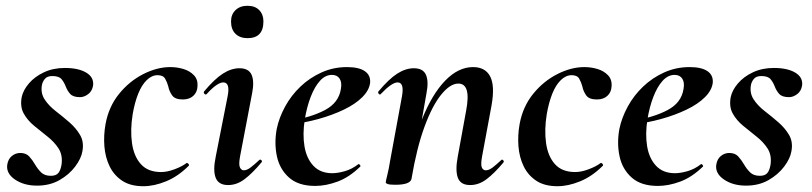

<svg xmlns="http://www.w3.org/2000/svg" viewBox="-20 -631 2808 664"><path d="M108 11Q63 11 32 -10Q1 -31 5 -61Q8 -81 21 -91.5Q34 -102 50 -102Q70 -102 81 -90Q92 -78 101 -62.5Q110 -47 122 -35Q134 -23 156 -23Q174 -23 182 -33Q190 -43 193 -63Q197 -95 182.5 -117.5Q168 -140 144.5 -158.5Q121 -177 98 -196Q75 -215 62 -238.5Q49 -262 55 -295Q60 -319 80 -342.5Q100 -366 132 -381Q164 -396 204 -396Q251 -396 278 -380Q305 -364 302 -336Q299 -316 285 -305.5Q271 -295 257 -295Q233 -295 223 -306Q213 -317 207.5 -331.5Q202 -346 193 -357Q184 -368 161 -368Q143 -368 135 -358Q127 -348 125 -337Q120 -309 134.5 -287Q149 -265 173 -246.5Q197 -228 220 -208Q243 -188 257 -164Q271 -140 265 -108Q261 -83 240 -55Q219 -27 185.5 -8Q152 11 108 11Z M476 13Q431 13 402.5 -6Q374 -25 359 -56Q344 -87 341 -125Q338 -163 345 -202Q356 -262 391.5 -306Q427 -350 475 -374.5Q523 -399 569 -399Q592 -399 614 -392.5Q636 -386 650.5 -371Q665 -356 663 -332Q662 -312 648.5 -299.5Q635 -287 612 -287Q585 -287 575 -301.5Q565 -316 562 -332Q558 -347 551 -359Q544 -371 525 -371Q505 -371 487.5 -354Q470 -337 458 -307Q446 -277 439 -237Q430 -182 436.5 -136Q443 -90 467.5 -63Q492 -36 537 -36Q558 -36 583.5 -45.5Q609 -55 625 -67Q627 -69 631 -65Q635 -61 633 -58Q596 -21 554.5 -4Q513 13 476 13Z M769 9Q736 9 726 -16Q716 -41 726 -89L767 -297Q777 -346 752 -346Q742 -346 727.5 -336Q713 -326 695 -306Q691 -302 687 -306.5Q683 -311 686 -315Q722 -358 751 -376.5Q780 -395 808 -395Q840 -395 850 -372.5Q860 -350 852 -309L810 -89Q805 -61 810 -51.5Q815 -42 823 -42Q834 -42 847 -52Q860 -62 876 -77Q880 -81 884 -77Q888 -73 884 -69Q853 -32 826 -11.5Q799 9 769 9ZM836 -499Q810 -499 794.5 -514Q779 -529 779 -557Q779 -581 794.5 -596Q810 -611 836 -611Q862 -611 876.5 -596Q891 -581 891 -557Q891 -499 836 -499Z M1070 12Q1012 12 979.5 -17Q947 -46 937.5 -91Q928 -136 937 -185Q945 -224 966 -262.5Q987 -301 1019 -331.5Q1051 -362 1092 -380.5Q1133 -399 1180 -399Q1221 -399 1241.5 -385Q1262 -371 1260 -345Q1257 -319 1233 -295Q1209 -271 1169.5 -252Q1130 -233 1081.5 -219.5Q1033 -206 983 -201L985 -214Q1056 -225 1104 -250.5Q1152 -276 1159 -324Q1163 -346 1154.5 -359Q1146 -372 1128 -372Q1105 -372 1086.5 -351.5Q1068 -331 1054.5 -296Q1041 -261 1034 -218Q1026 -167 1033 -125Q1040 -83 1064 -57.5Q1088 -32 1129 -32Q1148 -32 1172.5 -39Q1197 -46 1219 -63Q1221 -65 1224.5 -61Q1228 -57 1226 -55Q1188 -18 1147.5 -3Q1107 12 1070 12Z M1606 9Q1573 9 1563.5 -16Q1554 -41 1563 -89L1592 -248Q1610 -342 1565 -342Q1537 -342 1506 -304Q1475 -266 1448 -192.5Q1421 -119 1403 -12L1385 -13Q1405 -132 1439.5 -218.5Q1474 -305 1519.5 -352Q1565 -399 1616 -399Q1658 -399 1675 -367Q1692 -335 1680 -267L1647 -89Q1642 -61 1646.5 -51.5Q1651 -42 1660 -42Q1671 -42 1684 -52Q1697 -62 1713 -77Q1716 -81 1720 -77Q1724 -73 1721 -69Q1690 -32 1663 -11.5Q1636 9 1606 9ZM1347 8Q1328 8 1321 5.5Q1314 3 1314 0Q1314 -4 1319.5 -26Q1325 -48 1329 -74L1370 -297Q1379 -346 1355 -346Q1345 -346 1330.5 -336Q1316 -326 1297 -306Q1294 -302 1290 -306.5Q1286 -311 1289 -315Q1325 -358 1354 -376.5Q1383 -395 1411 -395Q1443 -395 1453 -372.5Q1463 -350 1455 -309L1403 -12Q1398 8 1347 8Z M1908 13Q1863 13 1834.5 -6Q1806 -25 1791 -56Q1776 -87 1773 -125Q1770 -163 1777 -202Q1788 -262 1823.5 -306Q1859 -350 1907 -374.5Q1955 -399 2001 -399Q2024 -399 2046 -392.5Q2068 -386 2082.5 -371Q2097 -356 2095 -332Q2094 -312 2080.5 -299.5Q2067 -287 2044 -287Q2017 -287 2007 -301.5Q1997 -316 1994 -332Q1990 -347 1983 -359Q1976 -371 1957 -371Q1937 -371 1919.5 -354Q1902 -337 1890 -307Q1878 -277 1871 -237Q1862 -182 1868.5 -136Q1875 -90 1899.5 -63Q1924 -36 1969 -36Q1990 -36 2015.5 -45.5Q2041 -55 2057 -67Q2059 -69 2063 -65Q2067 -61 2065 -58Q2028 -21 1986.5 -4Q1945 13 1908 13Z M2255 12Q2197 12 2164.5 -17Q2132 -46 2122.5 -91Q2113 -136 2122 -185Q2130 -224 2151 -262.5Q2172 -301 2204 -331.5Q2236 -362 2277 -380.5Q2318 -399 2365 -399Q2406 -399 2426.5 -385Q2447 -371 2445 -345Q2442 -319 2418 -295Q2394 -271 2354.5 -252Q2315 -233 2266.5 -219.5Q2218 -206 2168 -201L2170 -214Q2241 -225 2289 -250.5Q2337 -276 2344 -324Q2348 -346 2339.5 -359Q2331 -372 2313 -372Q2290 -372 2271.5 -351.5Q2253 -331 2239.5 -296Q2226 -261 2219 -218Q2211 -167 2218 -125Q2225 -83 2249 -57.5Q2273 -32 2314 -32Q2333 -32 2357.5 -39Q2382 -46 2404 -63Q2406 -65 2409.5 -61Q2413 -57 2411 -55Q2373 -18 2332.5 -3Q2292 12 2255 12Z M2560 11Q2515 11 2484 -10Q2453 -31 2457 -61Q2460 -81 2473 -91.5Q2486 -102 2502 -102Q2522 -102 2533 -90Q2544 -78 2553 -62.5Q2562 -47 2574 -35Q2586 -23 2608 -23Q2626 -23 2634 -33Q2642 -43 2645 -63Q2649 -95 2634.5 -117.5Q2620 -140 2596.5 -158.5Q2573 -177 2550 -196Q2527 -215 2514 -238.5Q2501 -262 2507 -295Q2512 -319 2532 -342.5Q2552 -366 2584 -381Q2616 -396 2656 -396Q2703 -396 2730 -380Q2757 -364 2754 -336Q2751 -316 2737 -305.5Q2723 -295 2709 -295Q2685 -295 2675 -306Q2665 -317 2659.5 -331.5Q2654 -346 2645 -357Q2636 -368 2613 -368Q2595 -368 2587 -358Q2579 -348 2577 -337Q2572 -309 2586.5 -287Q2601 -265 2625 -246.5Q2649 -228 2672 -208Q2695 -188 2709 -164Q2723 -140 2717 -108Q2713 -83 2692 -55Q2671 -27 2637.5 -8Q2604 11 2560 11Z"/></svg>

Font: Cormorant Infant Light
Style: Bold Italic
Weight: 700
Italic angle: -10°
Version: Version 4.001